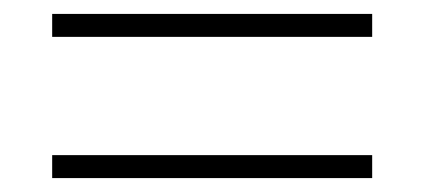

<svg xmlns="http://www.w3.org/2000/svg" viewBox="-20 -491 610 276"><path d="M55 -438H515V-471H55ZM55 -235H515V-268H55Z"/></svg>

Font: Noto Sans Cherokee ExtraLight
Style: Regular
Weight: 200
Designer: Monotype Design Team
Foundry: Monotype Imaging Inc.
Version: Version 2.001